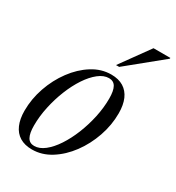

<svg xmlns="http://www.w3.org/2000/svg" viewBox="-175 -825 862 941"><g transform="rotate(30 256.0 -354.0)"><path d="M303 -503Q344.5 -503 372.5 -485.8Q400.5 -468.5 414.8 -435.8Q429 -403 429 -356Q429 -289.5 406.5 -224.5Q384 -159.5 344.8 -106.5Q305.5 -53.5 255 -21.8Q204.5 10 148.5 10Q107.5 10 79.2 -7.2Q51 -24.5 36.8 -57.5Q22.5 -90.5 22.5 -137Q22.5 -203.5 45 -268.5Q67.5 -333.5 106.8 -386.5Q146 -439.5 196.5 -471.2Q247 -503 303 -503ZM149.5 -10.5Q178.5 -10.5 207.8 -33.5Q237 -56.5 263 -96Q289 -135.5 309 -185.2Q329 -235 340.8 -289.2Q352.5 -343.5 352.5 -395.5Q352.5 -439.5 340.5 -460.8Q328.5 -482 302 -482Q273 -482 243.8 -459Q214.5 -436 188.5 -396.8Q162.5 -357.5 142.5 -307.8Q122.5 -258 110.8 -203.8Q99 -149.5 99 -97.5Q99 -53.5 111 -32Q123 -10.5 149.5 -10.5ZM299 -554.5 417 -718H512.5L511.5 -713L317 -554.5Z"/></g></svg>

Font: Newsreader 60pt
Style: Italic
Weight: 400
Italic angle: -17°
Designer: Hugues Gentile
Foundry: Production Type
Version: Version 1.003